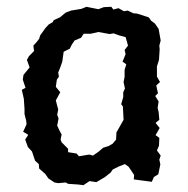

<svg xmlns="http://www.w3.org/2000/svg" viewBox="-20 -532 553 564"><path d="M225 12 210 10 180 8 173 4 151 6 140 4 122 -8 113 -21 95 -37 94 -50 83 -60 78 -75 74 -87 62 -100 54 -122 63 -136 48 -145 58 -167 57 -177 52 -197V-212L50 -242L44 -268L55 -274L47 -298L49 -312L67 -334L59 -356L65 -367L80 -382L78 -398L88 -409L95 -418L98 -428L113 -449L123 -460L135 -467L138 -473L156 -481L173 -495L189 -501L219 -506L234 -512L269 -505L285 -511L307 -512L313 -504L328 -508L344 -499L355 -501L372 -493L383 -492L417 -481L424 -471L435 -463L446 -447L452 -413L448 -398L449 -387L447 -356L441 -337V-323V-307L450 -291L439 -281L444 -258L436 -250L446 -234L443 -215L446 -203L448 -180L437 -171L449 -156L437 -135L448 -127L447 -104L441 -90L452 -75L448 -63L451 -49L445 -20L432 -12L426 2L388 -3L373 -5L374 -18L358 -42L347 -50L329 -43L311 -34L305 -25L287 -11L263 3L243 0ZM212 -73 242 -78 253 -75 269 -86 283 -98 299 -103 311 -110 321 -122 322 -143 326 -150 339 -173 343 -180 341 -219 336 -226 342 -247V-261L347 -272L343 -291L346 -306V-327L351 -343L340 -351L349 -373L346 -385L356 -398L349 -423L330 -428L314 -434L302 -432L269 -438L247 -433H226L218 -421L199 -413L191 -401L185 -389L167 -380L163 -351L157 -334L151 -319L153 -307L147 -298L144 -277L157 -261L144 -237L151 -210L148 -195L152 -184L148 -163L155 -148L161 -137L158 -122L161 -114L180 -95V-85L205 -81Z"/></svg>

Font: Winky Rough
Style: Regular
Weight: 400
Designer: Simon Atzbach
Foundry: typofactur
Version: Version 1.206